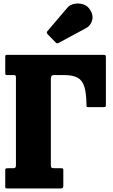

<svg xmlns="http://www.w3.org/2000/svg" viewBox="-20 -1058 634 1078"><path d="M55 -636.5H21.5Q14.5 -636.5 12 -638.2Q9.5 -640 9.5 -647.5V-740.5Q9.5 -750 17 -750H562.5Q570.5 -750 572.5 -747Q574.5 -744 574.5 -735.5V-466.5Q574.5 -459.5 571 -458Q567.5 -456.5 560.5 -456.5H475.5Q468 -456.5 466.8 -459Q465.5 -461.5 465.5 -468.5Q465 -533 454 -569.8Q443 -606.5 416.2 -621.5Q389.5 -636.5 341 -636.5H282.5Q265.5 -636.5 265.5 -618V-133.5Q265.5 -121.5 268.5 -117.5Q271.5 -113.5 284.5 -113.5H321.5Q328.5 -113.5 332 -112Q335.5 -110.5 335.5 -103.5V-15Q335.5 -5.5 331.8 -2.8Q328 0 319 0H22Q14.5 0 12 -1.2Q9.5 -2.5 9.5 -10V-104.5Q9.5 -111 13 -112.2Q16.5 -113.5 23 -113.5H56Q69.5 -113.5 69.5 -128.5V-621.5Q69.5 -631.5 67.2 -634Q65 -636.5 55 -636.5ZM292.5 -819.5 247 -866.5Q238.5 -875.5 247 -884L359 -1015.5Q372 -1031 395.2 -1036Q418.5 -1041 442.2 -1035Q466 -1029 480 -1011Q505 -979 498 -947Q491 -915 463 -900L309 -817Q300 -811.5 292.5 -819.5Z"/></svg>

Font: Besley* Condensed Heavy
Style: Regular
Weight: 800
Width: 3
Designer: Owen Earl
Foundry: indestructible type*
Version: Version 3.000; ttfautohint (v1.8.3)